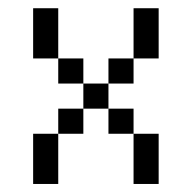

<svg xmlns="http://www.w3.org/2000/svg" viewBox="-20 -458 478 478"><path d="M62.5 -125H125V0H62.5ZM125 -187.5H187.5V-125H125ZM187.5 -250H250V-187.5H187.5ZM250 -312.5H312.5V-250H250ZM312.5 -437.5H375V-312.5H312.5ZM312.5 -125H375V0H312.5ZM250 -187.5H312.5V-125H250ZM125 -312.5H187.5V-250H125ZM62.5 -437.5H125V-312.5H62.5Z"/></svg>

Font: Pixel Operator SC
Style: Regular
Weight: 400
Designer: Jayvee Enaguas (GrandChaos9000)
Foundry: The Grandoplex Project
Version: Version 1.4.1 (September 5, 2015)